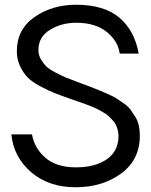

<svg xmlns="http://www.w3.org/2000/svg" viewBox="-20 -780 635 810"><path d="M299 10Q185 10 111 -54Q37 -118 28 -213H115Q125 -155 171.5 -114.5Q218 -74 301 -74Q380 -74 429.5 -107.5Q479 -141 480 -205Q480 -219 476.5 -232Q473 -245 468.5 -254.5Q464 -264 453.5 -274.5Q443 -285 436.5 -291.5Q430 -298 414 -307Q398 -316 390.5 -320Q383 -324 363 -332Q343 -340 335.5 -342.5Q328 -345 305.5 -353Q283 -361 277 -363Q234 -378 210 -387.5Q186 -397 151 -415.5Q116 -434 97.5 -452.5Q79 -471 65 -500Q51 -529 51 -564Q51 -656 125.5 -708Q200 -760 301 -760Q419 -760 483.5 -705.5Q548 -651 565 -554H485Q478 -607 430 -645.5Q382 -684 302 -684Q239 -684 190.5 -654Q142 -624 142 -569Q142 -548 152.5 -530Q163 -512 174.5 -500.5Q186 -489 213.5 -474.5Q241 -460 255.5 -454Q270 -448 305 -435Q309 -433 311.5 -432.5Q314 -432 317 -430.5Q320 -429 323 -428Q332 -425 359.5 -414.5Q387 -404 398.5 -399Q410 -394 434.5 -383.5Q459 -373 471 -365Q483 -357 502 -344Q521 -331 530.5 -317.5Q540 -304 550.5 -287.5Q561 -271 565.5 -251Q570 -231 570 -208Q570 -106 491 -48Q412 10 299 10Z"/></svg>

Font: Oakes Grotesk
Style: Regular
Weight: 400
Designer: Samuel Oakes
Foundry: Samuel Oakes
Version: Version 1.000;PS 001.000;hotconv 1.0.88;makeotf.lib2.5.64775